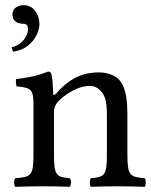

<svg xmlns="http://www.w3.org/2000/svg" viewBox="-20 -718 582 740"><path d="M197 -358C191 -351 185 -349 185 -358C184 -385 182 -424 177 -434C175 -439 173 -442 165 -442C137 -431 111 -422 42 -413C40 -407 42 -391 44 -385C98 -380 109 -375 109 -317V-122C109 -40 99 -36 39 -31C33 -25 33 -4 39 2C69 1 109 0 149 0C189 0 219 1 249 2C255 -4 255 -25 249 -31C198 -36 188 -40 188 -122V-286C188 -307 197 -319 205 -328C243 -365 288 -387 327 -387C347 -387 368 -374 380 -351C390 -331 392 -304 392 -274V-122C392 -40 382 -36 330 -31C325 -25 325 -4 330 2C360 1 392 0 432 0C472 0 508 1 538 2C543 -4 543 -25 538 -31C482 -36 471 -40 471 -122V-271C471 -326 467 -374 444 -405C427 -427 396 -439 361 -439C312 -439 256 -426 197 -358ZM72 -698C42 -698 28 -680 28 -664C28 -648 33 -626 74 -626C82 -626 88 -618 88 -605C88 -582 67 -545 25 -536L30 -519C100 -527 132 -589 132 -625C132 -661 110 -698 72 -698Z"/></svg>

Font: Libertinus Serif
Style: Regular
Weight: 400
Designer: Philipp H. Poll, Khaled Hosny
Foundry: Caleb Maclennan
Version: Version 7.050;RELEASE